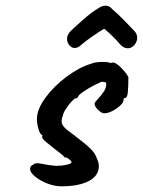

<svg xmlns="http://www.w3.org/2000/svg" viewBox="-20 -641 503 676"><path d="M86 -46Q86 -58 97 -61L102 -65Q104 -66 110 -66Q114 -67 120 -65.5Q126 -64 130 -64Q137 -62 151 -60L177 -57Q197 -57 214.5 -61Q232 -65 232 -70Q232 -73 224 -80Q216 -87 207 -87Q207 -91 176 -114Q159 -127 143.5 -140Q128 -153 128 -159L129 -161V-166Q122 -166 116 -185Q110 -204 110 -222Q110 -256 140 -297Q170 -338 214.5 -371Q259 -404 299 -416Q314 -423 343 -423Q362 -423 369 -419L377 -421Q389 -421 408 -401Q427 -381 432 -369Q432 -336 430 -316Q428 -296 420 -296Q419 -296 417 -295Q415 -294 415 -290Q415 -276 390.5 -259Q366 -242 346 -242L342 -243Q336 -244 324.5 -255Q313 -266 313 -277Q313 -280 325 -293Q337 -306 345.5 -318.5Q354 -331 354 -345Q354 -350 350.5 -351.5Q347 -353 337 -353Q282 -328 258 -306Q255 -300 252.5 -297Q250 -294 246 -294Q246 -294 246 -294.5Q246 -295 245 -295Q243 -295 232 -283.5Q221 -272 211.5 -257Q202 -242 200 -229L198 -226V-221Q197 -219 197 -213Q197 -204 205 -194.5Q213 -185 237 -168Q282 -134 298.5 -117.5Q315 -101 319 -88Q328 -70 328 -56Q328 -22 292.5 -3.5Q257 15 196 15Q172 15 146.5 5Q121 -5 103.5 -19.5Q86 -34 86 -46ZM243 -472Q232 -472 224 -482Q216 -492 216 -504Q216 -515 224 -526Q232 -536 269 -568.5Q306 -601 325 -611Q338 -621 351 -621Q366 -621 375 -609Q391 -596 417 -569.5Q443 -543 454 -531Q463 -521 463 -508Q463 -494 453 -482.5Q443 -471 430 -471Q414 -471 401 -487Q381 -511 347 -540Q330 -530 305.5 -513Q281 -496 267 -484Q255 -472 243 -472Z"/></svg>

Font: Caveat
Style: Bold
Weight: 700
Designer: Pablo Impallari
Foundry: Pablo Impallari
Version: Version 1.500; ttfautohint (v1.6)